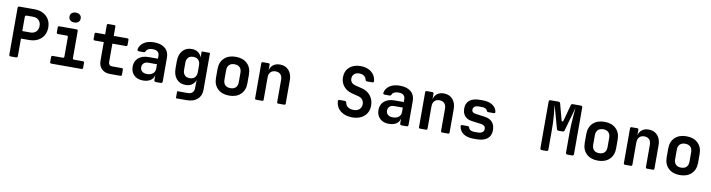

<svg xmlns="http://www.w3.org/2000/svg" viewBox="-30 -1687 10259 2769"><g transform="rotate(10 5100.0 -303.0)"><path d="M101 0Q77 0 77 -25V-705Q77 -730 101 -730H320Q393 -730 447.5 -702Q502 -674 532 -623.5Q562 -573 562 -505Q562 -437 532 -386.5Q502 -336 447.5 -308Q393 -280 320 -280H202V-25Q202 0 177 0ZM202 -390H320Q373 -390 404 -422Q435 -454 435 -505Q435 -556 404 -588Q373 -620 320 -620H227Q202 -620 202 -596Z M696 0Q676 0 676 -20V-93Q676 -113 696 -113H844Q864 -113 864 -133V-417Q864 -437 844 -437H716Q696 -437 696 -457V-530Q696 -550 716 -550H969Q989 -550 989 -530V-133Q989 -113 1009 -113H1138Q1158 -113 1158 -93V-20Q1158 0 1138 0ZM918 -642Q880 -642 858 -661.5Q836 -681 836 -714Q836 -747 858 -766.5Q880 -786 918 -786Q956 -786 978 -766.5Q1000 -747 1000 -714Q1000 -681 978 -661.5Q956 -642 918 -642Z M1555 0Q1478 0 1432.5 -44.5Q1387 -89 1387 -165V-437H1255Q1235 -437 1235 -457V-530Q1235 -550 1255 -550H1387V-685Q1387 -705 1407 -705H1493Q1513 -705 1513 -685V-550H1712Q1732 -550 1732 -530V-457Q1732 -437 1712 -437H1513V-168Q1513 -144 1526.5 -128.5Q1540 -113 1564 -113H1707Q1727 -113 1727 -93V-20Q1727 0 1707 0Z M2039 10Q1955 10 1906.5 -37.5Q1858 -85 1858 -162Q1858 -242 1913 -289.5Q1968 -337 2064 -337H2198V-376Q2198 -459 2101 -459Q2026 -459 2007 -416Q1999 -394 1980 -394H1909Q1896 -394 1889.5 -401Q1883 -408 1885 -420Q1898 -483 1955 -521.5Q2012 -560 2102 -560Q2207 -560 2265 -511Q2323 -462 2323 -373V-25Q2323 0 2299 0H2226Q2201 0 2201 -25V-103Q2194 -50 2151 -20Q2108 10 2039 10ZM2079 -92Q2134 -92 2166 -119Q2198 -146 2198 -191V-256H2070Q2029 -256 2005 -233Q1981 -210 1981 -174Q1981 -137 2006.5 -114.5Q2032 -92 2079 -92Z M2552 180V76H2707Q2751 76 2775 52.5Q2799 29 2799 -11V-44L2801 -130Q2784 -84 2746.5 -58.5Q2709 -33 2655 -33Q2571 -33 2521.5 -89.5Q2472 -146 2472 -243V-350Q2472 -446 2521.5 -503Q2571 -560 2655 -560Q2709 -560 2746.5 -534.5Q2784 -509 2801 -462V-550H2923V-8Q2923 79 2865.5 129.5Q2808 180 2709 180ZM2697 -140Q2745 -140 2771.5 -168.5Q2798 -197 2798 -248V-344Q2798 -395 2771.5 -423.5Q2745 -452 2697 -452Q2649 -452 2623 -424.5Q2597 -397 2597 -348V-244Q2597 -195 2623 -167.5Q2649 -140 2697 -140Z M3300 9Q3194 9 3132 -50.5Q3070 -110 3070 -211V-339Q3070 -441 3132 -500Q3194 -559 3300 -559Q3406 -559 3468 -500Q3530 -441 3530 -339V-211Q3530 -110 3468 -50.5Q3406 9 3300 9ZM3300 -100Q3350 -100 3377.5 -127.5Q3405 -155 3405 -207V-343Q3405 -395 3377.5 -422.5Q3350 -450 3300 -450Q3250 -450 3222.5 -422.5Q3195 -395 3195 -343V-207Q3195 -155 3222.5 -127.5Q3250 -100 3300 -100Z M3697 0Q3677 0 3677 -20V-530Q3677 -550 3697 -550H3779Q3799 -550 3799 -530V-447Q3809 -499 3848 -529.5Q3887 -560 3947 -560Q4028 -560 4076.5 -506Q4125 -452 4125 -361V-20Q4125 0 4105 0H4020Q4000 0 4000 -20V-346Q4000 -397 3973.5 -424.5Q3947 -452 3902 -452Q3855 -452 3828.5 -424Q3802 -396 3802 -344V-20Q3802 0 3782 0Z M5103 10Q4999 10 4933 -41Q4867 -92 4859 -181Q4856 -206 4883 -206H4957Q4978 -206 4982 -183Q4990 -143 5022 -121Q5054 -99 5103 -99Q5157 -99 5188.5 -127.5Q5220 -156 5220 -204Q5220 -240 5199.5 -267.5Q5179 -295 5141 -305L5043 -330Q4964 -350 4918 -405Q4872 -460 4872 -536Q4872 -629 4933 -684.5Q4994 -740 5096 -740Q5192 -740 5253 -692Q5314 -644 5323 -563Q5326 -538 5299 -538H5225Q5204 -538 5199 -561Q5192 -593 5164.5 -612.5Q5137 -632 5096 -632Q5049 -632 5021.5 -606.5Q4994 -581 4994 -540Q4994 -506 5013.5 -484Q5033 -462 5068 -452L5169 -427Q5250 -407 5296.5 -347Q5343 -287 5343 -204Q5343 -139 5313.5 -91Q5284 -43 5230 -16.5Q5176 10 5103 10Z M5639 10Q5555 10 5506.5 -37.5Q5458 -85 5458 -162Q5458 -242 5513 -289.5Q5568 -337 5664 -337H5798V-376Q5798 -459 5701 -459Q5626 -459 5607 -416Q5599 -394 5580 -394H5509Q5496 -394 5489.5 -401Q5483 -408 5485 -420Q5498 -483 5555 -521.5Q5612 -560 5702 -560Q5807 -560 5865 -511Q5923 -462 5923 -373V-25Q5923 0 5899 0H5826Q5801 0 5801 -25V-103Q5794 -50 5751 -20Q5708 10 5639 10ZM5679 -92Q5734 -92 5766 -119Q5798 -146 5798 -191V-256H5670Q5629 -256 5605 -233Q5581 -210 5581 -174Q5581 -137 5606.5 -114.5Q5632 -92 5679 -92Z M6097 0Q6077 0 6077 -20V-530Q6077 -550 6097 -550H6179Q6199 -550 6199 -530V-447Q6209 -499 6248 -529.5Q6287 -560 6347 -560Q6428 -560 6476.5 -506Q6525 -452 6525 -361V-20Q6525 0 6505 0H6420Q6400 0 6400 -20V-346Q6400 -397 6373.5 -424.5Q6347 -452 6302 -452Q6255 -452 6228.5 -424Q6202 -396 6202 -344V-20Q6202 0 6182 0Z M6877 9Q6786 9 6730 -29.5Q6674 -68 6666 -135Q6664 -156 6685 -156H6769Q6785 -156 6790 -138Q6803 -90 6877 -90H6921Q6966 -90 6990.5 -107Q7015 -124 7015 -156Q7015 -186 6998 -200.5Q6981 -215 6946 -220L6809 -238Q6743 -247 6707.5 -289Q6672 -331 6672 -398Q6672 -476 6724 -517.5Q6776 -559 6874 -559H6920Q7005 -559 7059.5 -523Q7114 -487 7124 -426Q7127 -405 7105 -405H7020Q7005 -405 6999 -423Q6983 -462 6920 -462H6874Q6834 -462 6813 -445.5Q6792 -429 6792 -401Q6792 -376 6807.5 -364Q6823 -352 6853 -349L6982 -331Q7058 -322 7096.5 -277.5Q7135 -233 7135 -158Q7135 -78 7080.5 -34.5Q7026 9 6921 9Z M7879 0Q7854 0 7854 -25V-705Q7854 -730 7879 -730H7995Q8017 -730 8022 -709L8084 -476Q8088 -458 8098.5 -458Q8109 -458 8114 -476L8177 -709Q8182 -730 8204 -730H8321Q8346 -730 8346 -705V-25Q8346 0 8321 0H8254Q8229 0 8229 -25V-307Q8229 -370 8232.5 -437.5Q8236 -505 8241 -568.5Q8246 -632 8252 -684L8154 -338Q8149 -317 8127 -317H8068Q8046 -317 8041 -338L7947 -675Q7956 -606 7963.5 -510.5Q7971 -415 7971 -307V-25Q7971 0 7946 0Z M8700 9Q8594 9 8532 -50.5Q8470 -110 8470 -211V-339Q8470 -441 8532 -500Q8594 -559 8700 -559Q8806 -559 8868 -500Q8930 -441 8930 -339V-211Q8930 -110 8868 -50.5Q8806 9 8700 9ZM8700 -100Q8750 -100 8777.5 -127.5Q8805 -155 8805 -207V-343Q8805 -395 8777.5 -422.5Q8750 -450 8700 -450Q8650 -450 8622.5 -422.5Q8595 -395 8595 -343V-207Q8595 -155 8622.5 -127.5Q8650 -100 8700 -100Z M9097 0Q9077 0 9077 -20V-530Q9077 -550 9097 -550H9179Q9199 -550 9199 -530V-447Q9209 -499 9248 -529.5Q9287 -560 9347 -560Q9428 -560 9476.5 -506Q9525 -452 9525 -361V-20Q9525 0 9505 0H9420Q9400 0 9400 -20V-346Q9400 -397 9373.5 -424.5Q9347 -452 9302 -452Q9255 -452 9228.5 -424Q9202 -396 9202 -344V-20Q9202 0 9182 0Z M9900 9Q9794 9 9732 -50.5Q9670 -110 9670 -211V-339Q9670 -441 9732 -500Q9794 -559 9900 -559Q10006 -559 10068 -500Q10130 -441 10130 -339V-211Q10130 -110 10068 -50.5Q10006 9 9900 9ZM9900 -100Q9950 -100 9977.5 -127.5Q10005 -155 10005 -207V-343Q10005 -395 9977.5 -422.5Q9950 -450 9900 -450Q9850 -450 9822.5 -422.5Q9795 -395 9795 -343V-207Q9795 -155 9822.5 -127.5Q9850 -100 9900 -100Z"/></g></svg>

Font: Pitagon Sans Mono
Style: Bold
Weight: 700
Monospace: yes
Designer: Travis Tran
Foundry: Pitagon
Version: Version 1.001; ttfautohint (v1.8.4.7-5d5b);gftools[0.9.26]